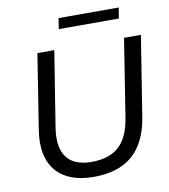

<svg xmlns="http://www.w3.org/2000/svg" viewBox="-94 -952 918 1041"><g transform="rotate(-10 365.0 -431.5)"><path d="M337 9Q270 9 218.5 -10Q167 -29 133.5 -67.5Q100 -106 88 -164Q76 -222 89 -299L153 -705H246L180 -291Q163 -183 204 -128Q245 -73 342 -73Q437 -73 491 -121Q545 -169 562 -274L630 -705H723L654 -272Q640 -179 601.5 -116.5Q563 -54 497.5 -22.5Q432 9 337 9ZM290 -813 299 -872H630L621 -813Z"/></g></svg>

Font: Nunito Sans 12pt ExtraLight 12pt Medium
Style: Italic
Weight: 500
Italic angle: -9°
Version: Version 3.101;gftools[0.9.27]